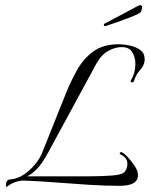

<svg xmlns="http://www.w3.org/2000/svg" viewBox="-20 -718 587 746"><path d="M8 7Q7 8 6 8Q3 8 3 -1Q3 -7 6.5 -13.5Q10 -20 20 -21Q48 -23 73 -40Q98 -57 117 -80.5Q136 -104 144 -125L236 -355Q255 -402 279.5 -446Q304 -490 342.5 -518Q381 -546 440 -546Q463 -546 486.5 -540.5Q510 -535 526 -523Q542 -511 542 -489Q542 -486 542 -483Q542 -480 541 -477Q538 -461 523.5 -445Q509 -429 501 -405Q500 -398 492 -398Q485 -398 489 -407Q497 -419 501.5 -435.5Q506 -452 506 -469Q506 -495 494 -515Q482 -535 453 -535Q427 -535 400 -520Q373 -505 353 -468L168 -127Q142 -79 120.5 -58.5Q99 -38 85 -33H326Q374 -33 415 -36Q456 -39 465 -51Q475 -65 475 -81Q475 -106 448 -118Q445 -120 445 -122Q445 -124 447.5 -126Q450 -128 454 -126Q463 -122 475.5 -108.5Q488 -95 499 -79.5Q510 -64 513 -55Q516 -46 516 -37Q516 4 445 4Q389 4 325 0Q261 -4 198.5 -9Q136 -14 81 -16Q60 -18 39.5 -10.5Q19 -3 8 7ZM388 -616Q382 -618 384 -625Q407 -637 430.5 -649.5Q454 -662 486 -679Q497 -685 510 -692Q523 -699 527 -698Q529 -697 531 -694.5Q533 -692 532 -688Q530 -671 522 -667Q510 -660 485.5 -650.5Q461 -641 434 -631.5Q407 -622 388 -616Z"/></svg>

Font: Italianno
Style: Regular
Weight: 400
Designer: Robert E. Leuschke
Foundry: Robert E. Leuschke
Version: Version 1.100; ttfautohint (v1.8.3)